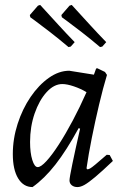

<svg xmlns="http://www.w3.org/2000/svg" viewBox="-20 -747 501 779"><path d="M334 -60Q339 -60 345.5 -63.5Q352 -67 367.5 -80Q383 -93 413 -119L425 -118L438 -94Q394 -52 366.5 -29Q339 -6 323 3Q307 12 294 12Q280 12 271 4.5Q262 -3 262 -15Q262 -26 273.5 -81.5Q285 -137 305 -225L299 -227Q250 -137 205 -79.5Q160 -22 112 12Q75 12 53.5 -23.5Q32 -59 32 -122Q32 -184 51.5 -244.5Q71 -305 104 -353.5Q137 -402 178 -431Q219 -460 261 -460L361 -444L370 -469L375 -470L406 -455L414 -443Q398 -390 382 -322.5Q366 -255 352.5 -187.5Q339 -120 331 -64ZM133 -69Q146 -69 168.5 -93.5Q191 -118 218.5 -160.5Q246 -203 275 -257.5Q304 -312 331 -373Q308 -387 280 -396.5Q252 -406 233 -406Q199 -406 169 -373Q139 -340 120.5 -286.5Q102 -233 102 -171Q102 -127 111 -98Q120 -69 133 -69ZM386 -556Q347 -589 311.5 -616.5Q276 -644 253.5 -660.5Q231 -677 231 -677L229 -686L262 -724L271 -727Q271 -727 292.5 -703.5Q314 -680 346 -645Q378 -610 411 -576L395 -558ZM258 -556Q219 -589 183.5 -616.5Q148 -644 125.5 -660.5Q103 -677 103 -677L101 -686L134 -724L143 -727Q143 -727 164.5 -703.5Q186 -680 218 -645Q250 -610 283 -576L267 -558Z"/></svg>

Font: Alegreya
Style: Italic
Weight: 400
Italic angle: -7°
Designer: Juan Pablo del Peral
Foundry: Huerta Tipografica
Version: Version 2.009